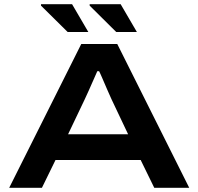

<svg xmlns="http://www.w3.org/2000/svg" viewBox="-20 -897 948 917"><path d="M535.2 -744.1 408.2 -870.1V-877H556.2L633.8 -744.1ZM303.2 -744.1 175.8 -870.1V-877H324.2L401.9 -744.1ZM23.9 0 368.2 -687H540L883.8 0H716.8L651.9 -132.8H245.1L180.2 0ZM305.2 -255.9H591.8L512.2 -423.8Q506.3 -436 491.9 -469.5Q477.5 -502.9 466.1 -529.3Q454.6 -555.7 453.1 -557.1H444.8Q391.6 -436 384.8 -422.9Z"/></svg>

Font: Archivo Expanded SemiBold
Style: Regular
Weight: 600
Width: 7
Designer: Hector Gatti
Foundry: Omnibus-Type
Version: Version 2.001